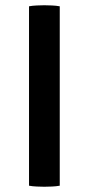

<svg xmlns="http://www.w3.org/2000/svg" viewBox="-20 -707 338 731"><path d="M90.5 -683Q103.5 -685.5 120 -686.2Q136.5 -687 148.5 -687Q162 -687 178 -686.2Q194 -685.5 207.5 -683V0Q194 2.5 178 3.2Q162 4 148.5 4Q136.5 4 120 3.2Q103.5 2.5 90.5 0Z"/></svg>

Font: Signika Light Medium
Style: Regular
Weight: 500
Version: Version 2.003;gftools[0.9.32]